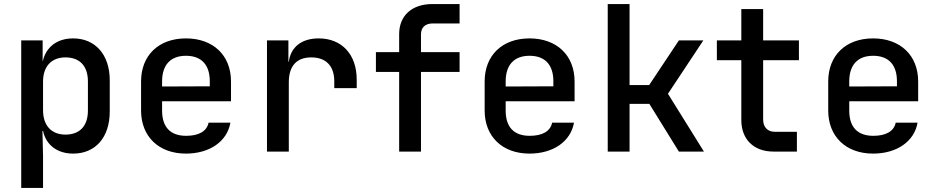

<svg xmlns="http://www.w3.org/2000/svg" viewBox="-20 -750 4640 950"><path d="M342 -560C263 -560 208 -518 192 -448H191V-550H85V180H193V23L190 -102H193C208 -32 264 10 342 10C452 10 523 -70 523 -198V-353C523 -480 451 -560 342 -560ZM415 -203C415 -126 374 -84 304 -84C235 -84 193 -128 193 -205V-346C193 -422 235 -466 304 -466C374 -466 415 -424 415 -347Z M1123 -347C1123 -476 1035 -560 900 -560C765 -560 678 -476 678 -347V-203C678 -75 765 10 900 10C1017 10 1104 -50 1120 -143H1012C1003 -100 963 -78 901 -78C823 -78 782 -121 782 -203V-249H1123ZM782 -347C782 -428 823 -474 900 -474C977 -474 1018 -429 1018 -348V-323L782 -322Z M1557 -560C1473 -560 1419 -518 1409 -445H1407V-550H1301V0H1409V-343C1409 -424 1448 -466 1520 -466C1594 -466 1634 -423 1634 -347V-314H1745V-356C1745 -481 1671 -560 1557 -560Z M2063 0V-394H2254V-492H2063V-580C2063 -614 2084 -634 2121 -634H2254V-730H2120C2018 -730 1955 -673 1955 -581V-492H1840V-394H1955V0Z M2823 -347C2823 -476 2735 -560 2600 -560C2465 -560 2378 -476 2378 -347V-203C2378 -75 2465 10 2600 10C2717 10 2804 -50 2820 -143H2712C2703 -100 2663 -78 2601 -78C2523 -78 2482 -121 2482 -203V-249H2823ZM2482 -347C2482 -428 2523 -474 2600 -474C2677 -474 2718 -429 2718 -348V-323L2482 -322Z M3095 0V-236H3193L3339 0H3463L3285 -286L3460 -550H3339L3192 -329H3095V-730H2987V0Z M3923 0V-98H3812C3778 -98 3756 -122 3756 -157V-452H3933V-550H3756V-705H3648V-550H3527V-452H3648V-156C3648 -60 3710 0 3807 0Z M4523 -347C4523 -476 4435 -560 4300 -560C4165 -560 4078 -476 4078 -347V-203C4078 -75 4165 10 4300 10C4417 10 4504 -50 4520 -143H4412C4403 -100 4363 -78 4301 -78C4223 -78 4182 -121 4182 -203V-249H4523ZM4182 -347C4182 -428 4223 -474 4300 -474C4377 -474 4418 -429 4418 -348V-323L4182 -322Z"/></svg>

Font: Tekne LDO SemiBold
Style: Regular
Weight: 600
Monospace: yes
Designer: Alessio Laiso, Mario Rullo, Paolo Rosset
Foundry: Alessio Laiso
Version: Version 1.000;hotconv 1.0.109;makeotfexe 2.5.65596